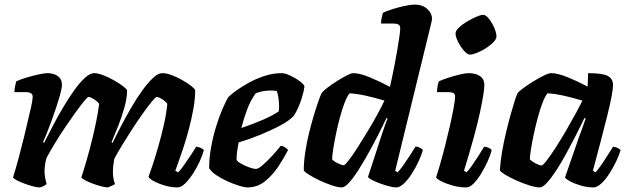

<svg xmlns="http://www.w3.org/2000/svg" viewBox="-20 -820 2742 840"><path d="M153 0Q142 0 123.5 -5Q105 -10 86 -17Q67 -24 53 -31.5Q39 -39 37 -44Q47 -75 60 -123Q73 -171 86 -224Q99 -277 109 -322Q116 -349 119.5 -369Q123 -389 123 -397Q123 -417 92 -417H43Q43 -429 46 -442.5Q49 -456 51 -464Q65 -471 92.5 -479.5Q120 -488 147 -494Q174 -500 187 -500Q215 -500 233 -487Q251 -474 251 -448Q251 -436 244 -410Q237 -384 226.5 -352Q216 -320 204.5 -288.5Q193 -257 183 -232.5Q173 -208 168 -199L173 -195Q190 -229 211.5 -270Q233 -311 257 -351.5Q281 -392 305 -425.5Q329 -459 351.5 -479.5Q374 -500 392 -500Q408 -500 431.5 -491Q455 -482 478 -469Q501 -456 517.5 -443.5Q534 -431 536 -425Q536 -392 524.5 -350.5Q513 -309 497 -268.5Q481 -228 468 -198L472 -194Q489 -229 510.5 -270Q532 -311 555.5 -351.5Q579 -392 603.5 -425.5Q628 -459 650 -479.5Q672 -500 690 -500Q708 -500 732 -491Q756 -482 778.5 -469Q801 -456 817 -443.5Q833 -431 834 -425Q834 -388 826 -343.5Q818 -299 806 -254Q794 -209 781 -170Q768 -131 758.5 -105Q749 -79 747 -73L759 -66Q769 -75 783.5 -95.5Q798 -116 813 -138.5Q828 -161 838 -178Q847 -178 858 -173Q869 -168 872 -163Q866 -141 853.5 -113.5Q841 -86 824 -60Q807 -34 789.5 -17Q772 0 757 0Q729 0 700.5 -8.5Q672 -17 652 -28Q632 -39 630 -47Q635 -60 646.5 -94.5Q658 -129 671.5 -175.5Q685 -222 696.5 -272Q708 -322 712 -366Q702 -379 687 -387.5Q672 -396 666 -396Q661 -396 644.5 -376Q628 -356 605.5 -324.5Q583 -293 559 -256Q535 -219 514 -184.5Q493 -150 480 -125Q478 -114 476 -99Q474 -84 474 -69Q474 -38 483 -15Q481 -12 469.5 -7.5Q458 -3 452 0Q441 0 422.5 -5Q404 -10 385 -17Q366 -24 352 -31.5Q338 -39 336 -44Q345 -71 358.5 -117.5Q372 -164 384 -213Q393 -250 401 -289.5Q409 -329 414 -366Q403 -379 388.5 -387.5Q374 -396 368 -396Q363 -396 347.5 -377Q332 -358 310 -327.5Q288 -297 264 -261.5Q240 -226 219 -191Q198 -156 184 -130Q180 -118 177.5 -102.5Q175 -87 175 -69Q175 -45 184 -15Q170 -3 153 0Z M1062 0Q1051 0 1027.5 -7Q1004 -14 977 -26Q950 -38 927.5 -53Q905 -68 895 -84Q895 -128 903.5 -175.5Q912 -223 925.5 -266.5Q939 -310 953.5 -343.5Q968 -377 978 -394Q988 -405 1012 -422.5Q1036 -440 1068.5 -458Q1101 -476 1138 -488Q1175 -500 1212 -500Q1227 -500 1250.5 -489Q1274 -478 1292.5 -464Q1311 -450 1312 -441Q1309 -420 1301.5 -395Q1294 -370 1284 -348Q1274 -326 1265 -313Q1247 -293 1207 -271.5Q1167 -250 1118 -230Q1069 -210 1024 -197Q1018 -164 1016.5 -150Q1015 -136 1015 -120Q1020 -112 1036.5 -103Q1053 -94 1071 -87.5Q1089 -81 1100 -81Q1110 -81 1129 -97.5Q1148 -114 1169.5 -137Q1191 -160 1208 -182Q1217 -182 1227.5 -175Q1238 -168 1240 -163Q1223 -130 1198 -92Q1173 -54 1139.5 -27Q1106 0 1062 0ZM1036 -260Q1086 -277 1129 -295.5Q1172 -314 1200 -333Q1201 -344 1201 -354Q1201 -371 1198.5 -389.5Q1196 -408 1191 -422Q1184 -423 1178 -423.5Q1172 -424 1165 -424Q1130 -424 1099 -412Q1076 -381 1061 -340.5Q1046 -300 1036 -260Z M1475 0Q1459 0 1432 -9Q1405 -18 1377.5 -31Q1350 -44 1330.5 -56.5Q1311 -69 1309 -75Q1309 -111 1315.5 -154.5Q1322 -198 1333 -242Q1344 -286 1355.5 -323.5Q1367 -361 1376 -385.5Q1385 -410 1388 -414Q1394 -422 1412 -436Q1430 -450 1453 -464.5Q1476 -479 1496 -489.5Q1516 -500 1525 -500Q1554 -500 1598.5 -481.5Q1643 -463 1686 -440Q1688 -449 1693.5 -474Q1699 -499 1705.5 -532Q1712 -565 1717.5 -598Q1723 -631 1727 -657.5Q1731 -684 1731 -696Q1731 -708 1723.5 -712.5Q1716 -717 1702 -717H1647Q1647 -729 1650 -742Q1653 -755 1655 -764Q1669 -771 1695.5 -779.5Q1722 -788 1750 -794Q1778 -800 1795 -800Q1828 -800 1849 -781Q1870 -762 1870 -737Q1870 -733 1865 -712Q1860 -691 1855 -671L1709 -73L1719 -66Q1729 -75 1743.5 -95.5Q1758 -116 1773 -139Q1788 -162 1798 -179Q1807 -179 1817.5 -173.5Q1828 -168 1830 -163Q1824 -142 1811.5 -114.5Q1799 -87 1782 -60.5Q1765 -34 1747 -17Q1729 0 1713 0Q1702 0 1682.5 -5Q1663 -10 1642.5 -17.5Q1622 -25 1607 -33Q1592 -41 1590 -46L1651 -233Q1659 -257 1665.5 -275.5Q1672 -294 1676 -301L1671 -304Q1655 -270 1634 -229Q1613 -188 1590.5 -147.5Q1568 -107 1546.5 -73.5Q1525 -40 1506.5 -20Q1488 0 1475 0ZM1484 -97Q1489 -97 1506 -119Q1523 -141 1545 -175.5Q1567 -210 1590.5 -249Q1614 -288 1633 -323Q1652 -358 1662 -380Q1610 -395 1575.5 -402.5Q1541 -410 1510 -412Q1499 -400 1488 -371.5Q1477 -343 1467 -306Q1457 -269 1449.5 -232Q1442 -195 1437.5 -165.5Q1433 -136 1433 -123Q1442 -113 1459 -105Q1476 -97 1484 -97Z M2020 0Q1991 0 1961.5 -8Q1932 -16 1911.5 -26.5Q1891 -37 1888 -44Q1894 -62 1904.5 -98Q1915 -134 1926.5 -179Q1938 -224 1948 -268Q1958 -312 1964.5 -347Q1971 -382 1971 -397Q1971 -409 1963 -413Q1955 -417 1941 -417H1892Q1892 -430 1894.5 -443.5Q1897 -457 1900 -464Q1914 -471 1940 -479.5Q1966 -488 1991.5 -494Q2017 -500 2030 -500Q2061 -500 2080 -487Q2099 -474 2099 -448Q2099 -417 2079 -324.5Q2059 -232 2010 -73L2021 -66Q2031 -76 2045 -96Q2059 -116 2073.5 -138.5Q2088 -161 2098 -178Q2108 -178 2118.5 -173Q2129 -168 2131 -163Q2126 -142 2113.5 -114.5Q2101 -87 2085 -60.5Q2069 -34 2052 -17Q2035 0 2020 0ZM2036 -581Q2025 -581 2010 -598Q1995 -615 1984 -637Q1973 -659 1973 -674Q1973 -685 1987.5 -699Q2002 -713 2023 -725.5Q2044 -738 2063.5 -746.5Q2083 -755 2094 -755Q2106 -755 2119.5 -737.5Q2133 -720 2142.5 -698Q2152 -676 2152 -661Q2152 -649 2138.5 -635Q2125 -621 2105 -608.5Q2085 -596 2066 -588.5Q2047 -581 2036 -581Z M2341 0Q2324 0 2295.5 -9Q2267 -18 2238 -31Q2209 -44 2189 -56.5Q2169 -69 2167 -75Q2169 -112 2176.5 -155.5Q2184 -199 2194.5 -243Q2205 -287 2215.5 -324Q2226 -361 2234 -385.5Q2242 -410 2246 -414Q2251 -421 2270 -435Q2289 -449 2313.5 -464Q2338 -479 2359.5 -489.5Q2381 -500 2391 -500Q2420 -500 2464 -482Q2508 -464 2551 -441L2553 -500Q2617 -500 2639.5 -487.5Q2662 -475 2662 -448Q2662 -416 2638 -319Q2614 -222 2574 -73L2585 -66Q2595 -76 2609 -96Q2623 -116 2637 -138.5Q2651 -161 2662 -178Q2671 -178 2681.5 -173Q2692 -168 2695 -163Q2689 -142 2676 -114.5Q2663 -87 2646 -60.5Q2629 -34 2610.5 -17Q2592 0 2576 0Q2550 0 2522 -8Q2494 -16 2474.5 -26.5Q2455 -37 2452 -44L2502 -188Q2511 -216 2520 -239Q2529 -262 2542 -301L2537 -304Q2521 -270 2500 -229Q2479 -188 2457 -147.5Q2435 -107 2413 -73.5Q2391 -40 2372.5 -20Q2354 0 2341 0ZM2349 -96Q2355 -96 2372 -118Q2389 -140 2411.5 -175Q2434 -210 2457 -249.5Q2480 -289 2499 -324Q2518 -359 2528 -380Q2476 -395 2441.5 -402.5Q2407 -410 2376 -412Q2365 -400 2354 -371.5Q2343 -343 2333 -306Q2323 -269 2315 -231.5Q2307 -194 2302.5 -164.5Q2298 -135 2298 -123Q2308 -113 2324.5 -104.5Q2341 -96 2349 -96Z"/></svg>

Font: Texturina ExtraBold
Style: Italic
Weight: 800
Italic angle: -11°
Designer: Guillermo Torres Carreño
Foundry: Omnibus-Type
Version: Version 1.002; ttfautohint (v1.8.3)